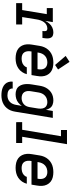

<svg xmlns="http://www.w3.org/2000/svg" viewBox="855 -1668 1025 2776"><g transform="rotate(90 1368.0 -279.5)"><path d="M25 0H333V-87H226L261 -301Q265 -327 274 -352.5Q283 -378 299 -401.5Q315 -425 340 -438Q365 -451 392 -451Q404 -451 414.5 -446Q425 -441 428 -429Q431 -417 430 -405Q429 -393 427 -380H528Q531 -403 533.5 -425Q536 -447 534 -468.5Q532 -490 521 -508Q510 -526 489 -532Q468 -538 446 -538Q412 -538 378.5 -523Q345 -508 320.5 -480Q296 -452 281 -419L299 -530H96V-443H184L125 -87H25Z M823 8Q860 8 896.5 -0.5Q933 -9 966 -31Q999 -53 1021 -85.5Q1043 -118 1052 -154H953Q946 -129 923.5 -110Q901 -91 875 -85Q849 -79 824 -79Q797 -79 773.5 -88Q750 -97 736.5 -118Q723 -139 720.5 -164.5Q718 -190 723 -216L724 -222H1065L1078 -300Q1085 -338 1083 -375Q1081 -412 1065.5 -444.5Q1050 -477 1022 -499Q994 -521 958 -529.5Q922 -538 885 -538Q852 -538 818.5 -531.5Q785 -525 754 -508Q723 -491 699 -464Q675 -437 661.5 -405Q648 -373 643 -340L625 -230Q618 -192 620.5 -154.5Q623 -117 639 -84.5Q655 -52 683.5 -30.5Q712 -9 748.5 -0.5Q785 8 823 8ZM738 -309 741 -326Q745 -351 756 -375Q767 -399 787.5 -417.5Q808 -436 833 -443.5Q858 -451 883 -451Q909 -451 932 -441.5Q955 -432 968 -411.5Q981 -391 983 -365.5Q985 -340 980 -314L979 -309ZM919 -563 984 -606 874 -772 788 -716Z M1359 213Q1391 213 1424 206Q1457 199 1487.5 181.5Q1518 164 1541 137Q1564 110 1576.5 78.5Q1589 47 1594 15L1684 -530H1584L1567 -430Q1560 -461 1542.5 -487.5Q1525 -514 1495 -526Q1465 -538 1432 -538Q1401 -538 1370 -530Q1339 -522 1312 -503Q1285 -484 1265 -457Q1245 -430 1234.5 -400.5Q1224 -371 1219 -340L1201 -230Q1195 -197 1194.5 -163Q1194 -129 1201.5 -97.5Q1209 -66 1228 -40.5Q1247 -15 1277.5 -3.5Q1308 8 1342 8Q1374 8 1406 -1Q1438 -10 1465 -32Q1492 -54 1510 -82L1496 1Q1492 25 1482 48.5Q1472 72 1452.5 91Q1433 110 1408.5 118Q1384 126 1359 126Q1340 126 1322 122.5Q1304 119 1289 110Q1274 101 1265.5 85Q1257 69 1260 50H1160Q1156 81 1165 110Q1174 139 1194 159.5Q1214 180 1241 192Q1268 204 1298 208.5Q1328 213 1359 213ZM1396 -79Q1370 -79 1347 -88.5Q1324 -98 1311 -119Q1298 -140 1296 -165Q1294 -190 1299 -216L1317 -326Q1321 -351 1332 -374.5Q1343 -398 1363 -416.5Q1383 -435 1408 -443Q1433 -451 1458 -451Q1484 -451 1506.5 -439.5Q1529 -428 1539.5 -405Q1550 -382 1550.5 -355.5Q1551 -329 1546 -303L1528 -193Q1524 -170 1514 -148Q1504 -126 1484.5 -109.5Q1465 -93 1442 -86Q1419 -79 1396 -79Z M1746 0H2047V-87H1957L2064 -735H1859V-648H1949L1856 -87H1745Z M2407 8Q2444 8 2480.5 -0.5Q2517 -9 2550 -31Q2583 -53 2605 -85.5Q2627 -118 2636 -154H2537Q2530 -129 2507.5 -110Q2485 -91 2459 -85Q2433 -79 2408 -79Q2381 -79 2357.5 -88Q2334 -97 2320.5 -118Q2307 -139 2304.5 -164.5Q2302 -190 2307 -216L2308 -222H2649L2662 -300Q2669 -338 2667 -375Q2665 -412 2649.5 -444.5Q2634 -477 2606 -499Q2578 -521 2542 -529.5Q2506 -538 2469 -538Q2436 -538 2402.5 -531.5Q2369 -525 2338 -508Q2307 -491 2283 -464Q2259 -437 2245.5 -405Q2232 -373 2227 -340L2209 -230Q2202 -192 2204.5 -154.5Q2207 -117 2223 -84.5Q2239 -52 2267.5 -30.5Q2296 -9 2332.5 -0.5Q2369 8 2407 8ZM2322 -309 2325 -326Q2329 -351 2340 -375Q2351 -399 2371.5 -417.5Q2392 -436 2417 -443.5Q2442 -451 2467 -451Q2493 -451 2516 -441.5Q2539 -432 2552 -411.5Q2565 -391 2567 -365.5Q2569 -340 2564 -314L2563 -309Z"/></g></svg>

Font: Iosevka Sparkle Medium Oblique
Style: Regular
Weight: 500
Italic angle: -9°
Designer: Belleve Invis
Foundry: Belleve Invis
Version: Version 4.5.0; ttfautohint (v1.8.3)